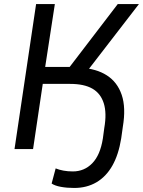

<svg xmlns="http://www.w3.org/2000/svg" viewBox="-20 -739 711 952"><path d="M348 193Q312 193 282 187.5Q252 182 236 171L256 96Q273 103 294.5 107Q316 111 341 111Q398 111 437.5 70.5Q477 30 490 -52L497 -104Q510 -178 494.5 -227Q479 -276 438 -299.5Q397 -323 328 -323H192L144 0H52L159 -719H252L204 -407H340L310 -387L564 -719H669L399 -369L379 -403Q457 -399 509.5 -365.5Q562 -332 583.5 -268.5Q605 -205 589 -110L581 -53Q568 28 537 82.5Q506 137 458 165Q410 193 348 193Z"/></svg>

Font: Nunitoga
Style: Medium Italic
Weight: 500
Italic angle: -9°
Designer: Vernon Adams
Foundry: Vernon Adams
Version: Version 1.0